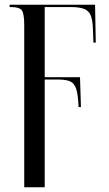

<svg xmlns="http://www.w3.org/2000/svg" viewBox="-20 -556 462 816"><path d="M83 -450Q83 -497 73 -511.5Q63 -526 28 -526H21V-536H384L387 -375H377L375 -431Q374 -469 366 -489.5Q358 -510 338 -518Q318 -526 281 -526H170V-228H320L324 -101H314Q312 -151 304.5 -176Q297 -201 279.5 -209.5Q262 -218 227 -218H170V240H83Z"/></svg>

Font: Noto Serif Display ExtraCondensed
Style: Regular
Weight: 400
Width: 2
Designer: Monotype Design Team
Foundry: Monotype Imaging Inc.
Version: Version 2.009